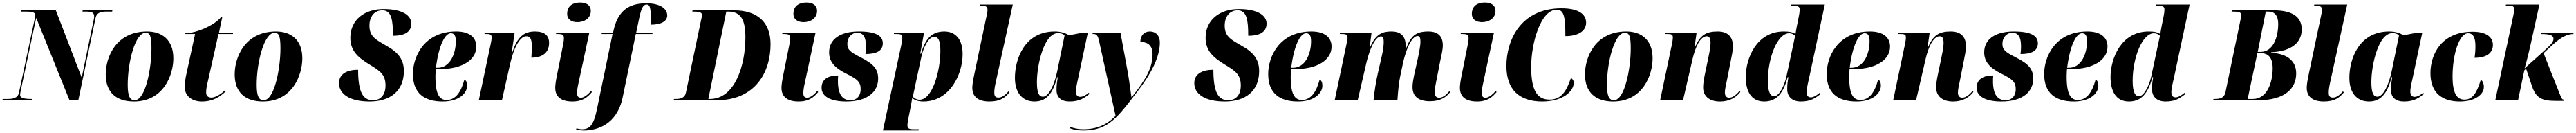

<svg xmlns="http://www.w3.org/2000/svg" viewBox="-58 -796 20494 1056"><path d="M-38 0H198L200 -10H194C137 -10 102 -17 102 -41C102 -49 103 -57 107 -77L230 -654L495 0H565L702 -653C712 -699 750 -704 790 -704H834L836 -714H600L598 -704H628C674 -704 691 -694 691 -667C691 -660 690 -651 688 -641L592 -180L386 -714H111L109 -704H151C193 -704 223 -700 223 -674C223 -667 220 -656 216 -636L93 -61C84 -17 45 -10 4 -10H-37Z M1007 10C1243 10 1321 -201 1321 -333C1321 -484 1226 -546 1112 -546C864 -546 783 -341 783 -206C783 -60 870 10 1007 10ZM1013 0C976 0 958 -31 958 -123C958 -302 1017 -536 1101 -536C1137 -536 1147 -503 1147 -411C1147 -255 1100 0 1013 0Z M1547 10C1639 10 1694 -29 1739 -72L1733 -81C1701 -48 1654 -21 1624 -21C1597 -21 1582 -35 1582 -63C1582 -83 1585 -105 1592 -134L1680 -526H1795L1797 -536H1684L1710 -659H1700C1639 -587 1494 -532 1417 -532L1416 -526H1494L1421 -191C1416 -166 1411 -133 1411 -109C1411 -30 1474 10 1547 10Z M2033 10C2269 10 2347 -201 2347 -333C2347 -484 2252 -546 2138 -546C1890 -546 1809 -341 1809 -206C1809 -60 1896 10 2033 10ZM2039 0C2002 0 1984 -31 1984 -123C1984 -302 2043 -536 2127 -536C2163 -536 2173 -503 2173 -411C2173 -255 2126 0 2039 0Z M2882 10C3049 10 3155 -76 3155 -232C3155 -319 3114 -378 3020 -430C2934 -480 2881 -504 2881 -592C2881 -664 2920 -714 2984 -714C3058 -714 3068 -634 3068 -512C3172 -512 3214 -549 3214 -609C3214 -672 3146 -724 2994 -724C2837 -724 2729 -635 2729 -496C2729 -395 2786 -341 2886 -281C2969 -231 3009 -202 3009 -117C3009 -47 2974 0 2909 0C2828 0 2791 -67 2791 -242C2698 -242 2639 -207 2639 -136C2639 -51 2721 10 2882 10Z M3464 10C3596 10 3658 -58 3658 -115C3658 -147 3648 -159 3636 -163C3610 -68 3568 -2 3495 -2C3439 -2 3406 -46 3406 -186C3406 -195 3407 -236 3409 -248H3446C3611 -248 3731 -316 3731 -426C3731 -501 3674 -546 3571 -546C3317 -546 3227 -347 3227 -209C3227 -56 3317 10 3464 10ZM3424 -258H3410C3432 -436 3483 -532 3528 -532C3556 -532 3568 -514 3568 -468C3568 -365 3520 -258 3424 -258Z M3845 -444 3751 0H3935L3999 -284C4034 -439 4086 -508 4128 -508C4155 -508 4173 -497 4173 -424C4173 -402 4172 -374 4169 -338C4251 -338 4310 -373 4310 -455C4310 -516 4272 -546 4198 -546C4114 -546 4056 -508 4014 -368H4011L4036 -536H3798L3796 -526H3820C3848 -526 3853 -514 3853 -500C3853 -480 3849 -464 3845 -444Z M4535 -620C4590 -620 4642 -651 4642 -709C4642 -758 4602 -776 4558 -776C4505 -776 4454 -754 4454 -686C4454 -641 4490 -620 4535 -620ZM4495 10C4578 10 4617 -25 4651 -65L4644 -74C4623 -50 4591 -20 4564 -20C4541 -20 4533 -33 4533 -55C4532 -76 4537 -105 4546 -145L4630 -536H4367L4365 -526H4382C4420 -526 4428 -517 4428 -493C4428 -473 4424 -451 4419 -428L4375 -210C4362 -147 4359 -117 4359 -99C4359 -26 4408 10 4495 10Z M4586 240C4689 240 4849 196 4895 -21L5000 -526H5132L5134 -536H5003L5028 -656C5044 -730 5058 -760 5086 -760C5120 -760 5120 -712 5119 -600C5205 -600 5250 -629 5250 -673C5250 -729 5191 -770 5083 -770C4936 -770 4860 -702 4826 -567L4819 -536L4729 -532L4728 -526H4815L4692 66C4665 199 4634 230 4571 230C4557 230 4538 226 4528 223L4525 232C4537 236 4566 240 4586 240Z M5301 0H5643C5953 0 6072 -227 6072 -444C6072 -621 5967 -714 5779 -714H5452L5449 -704H5461C5504 -704 5527 -698 5527 -676C5527 -667 5522 -650 5518 -630L5399 -62C5390 -17 5354 -10 5318 -10H5304ZM5590 -10H5577L5720 -704H5735C5836 -704 5872 -638 5872 -499C5872 -279 5789 -10 5590 -10Z M6335 -620C6390 -620 6442 -651 6442 -709C6442 -758 6402 -776 6358 -776C6305 -776 6254 -754 6254 -686C6254 -641 6290 -620 6335 -620ZM6295 10C6378 10 6417 -25 6451 -65L6444 -74C6423 -50 6391 -20 6364 -20C6341 -20 6333 -33 6333 -55C6332 -76 6337 -105 6346 -145L6430 -536H6167L6165 -526H6182C6220 -526 6228 -517 6228 -493C6228 -473 6224 -451 6219 -428L6175 -210C6162 -147 6159 -117 6159 -99C6159 -26 6208 10 6295 10Z M6674 10C6846 10 6928 -69 6928 -172C6928 -246 6893 -288 6792 -339C6702 -384 6683 -403 6683 -447C6683 -502 6720 -536 6761 -536C6810 -536 6831 -501 6831 -428C6831 -410 6830 -390 6827 -367C6913 -367 6965 -391 6965 -452C6965 -503 6926 -546 6774 -546C6624 -546 6538 -483 6538 -380C6538 -304 6586 -255 6675 -211C6767 -166 6789 -143 6789 -87C6789 -35 6757 0 6709 0C6652 0 6608 -35 6608 -152C6608 -165 6608 -181 6610 -197C6528 -197 6478 -166 6478 -99C6478 -30 6550 10 6674 10Z M7115 -452 6966 240H7250L7251 230H7211C7173 230 7161 224 7161 198C7161 188 7162 179 7166 157L7190 35C7194 13 7197 -3 7199 -18C7220 0 7246 10 7288 10C7498 10 7600 -207 7600 -365C7600 -492 7537 -546 7454 -546C7350 -546 7301 -481 7269 -370H7263L7293 -536H7055L7053 -526H7080C7118 -526 7120 -515 7120 -492C7120 -483 7118 -468 7115 -452ZM7258 -4C7236 -4 7216 -14 7204 -29L7272 -346C7288 -420 7331 -504 7373 -504C7403 -504 7423 -480 7423 -395C7423 -228 7358 -4 7258 -4Z M7813 10C7902 10 7938 -22 7972 -62L7965 -71C7944 -47 7916 -21 7886 -21C7862 -21 7852 -32 7852 -58C7851 -76 7855 -106 7864 -146L7999 -760H7737L7735 -750H7757C7795 -750 7798 -734 7798 -716C7798 -704 7794 -684 7790 -667L7695 -217C7682 -154 7677 -124 7677 -99C7677 -26 7727 10 7813 10Z M8172 10C8264 10 8317 -50 8352 -183H8357C8352 -152 8347 -126 8347 -83C8347 -21 8386 10 8451 10C8533 10 8570 -20 8609 -50L8604 -60C8587 -45 8559 -27 8535 -27C8515 -27 8501 -40 8501 -70C8501 -98 8514 -152 8519 -175L8596 -536H8552L8447 -516C8419 -533 8381 -546 8333 -546C8091 -546 8016 -325 8016 -178C8016 -61 8074 10 8172 10ZM8239 -28C8209 -28 8191 -56 8191 -144C8191 -280 8247 -533 8359 -533C8379 -533 8397 -529 8411 -514L8353 -232C8330 -121 8284 -28 8239 -28Z M8560 240C8764 240 8836 130 8991 -70C9100 -210 9169 -344 9169 -458C9169 -508 9142 -546 9088 -546C9048 -546 9014 -517 9014 -463C9053 -463 9111 -450 9111 -367C9111 -260 9064 -175 8946 -25H8943C8938 -58 8925 -158 8916 -210L8856 -536H8636L8633 -526H8642C8666 -526 8676 -513 8685 -473L8817 124C8748 194 8669 230 8560 230C8511 230 8480 220 8455 211L8452 222C8480 233 8518 240 8560 240Z M9686 10C9853 10 9959 -76 9959 -232C9959 -319 9918 -378 9824 -430C9738 -480 9685 -504 9685 -592C9685 -664 9724 -714 9788 -714C9862 -714 9872 -634 9872 -512C9976 -512 10018 -549 10018 -609C10018 -672 9950 -724 9798 -724C9641 -724 9533 -635 9533 -496C9533 -395 9590 -341 9690 -281C9773 -231 9813 -202 9813 -117C9813 -47 9778 0 9713 0C9632 0 9595 -67 9595 -242C9502 -242 9443 -207 9443 -136C9443 -51 9525 10 9686 10Z M10268 10C10400 10 10462 -58 10462 -115C10462 -147 10452 -159 10440 -163C10414 -68 10372 -2 10299 -2C10243 -2 10210 -46 10210 -186C10210 -195 10211 -236 10213 -248H10250C10415 -248 10535 -316 10535 -426C10535 -501 10478 -546 10375 -546C10121 -546 10031 -347 10031 -209C10031 -56 10121 10 10268 10ZM10228 -258H10214C10236 -436 10287 -532 10332 -532C10360 -532 10372 -514 10372 -468C10372 -365 10324 -258 10228 -258Z M11317 8C11402 8 11448 -26 11478 -64L11472 -72C11455 -53 11427 -20 11391 -20C11369 -20 11355 -32 11355 -66C11355 -88 11361 -117 11368 -152L11401 -319C11408 -356 11420 -397 11420 -436C11420 -505 11385 -546 11305 -546C11209 -546 11167 -515 11128 -411H11125V-436C11122 -503 11093 -546 11011 -546C10948 -546 10886 -532 10841 -418H10838L10853 -536H10602L10601 -526H10621C10654 -526 10662 -518 10662 -496C10662 -481 10657 -462 10654 -446L10560 0H10743L10813 -301C10835 -395 10880 -507 10929 -507C10947 -507 10950 -484 10950 -465C10950 -450 10949 -410 10934 -348L10905 -222C10891 -163 10875 -68 10869 0H11059C11063 -65 11071 -145 11081 -190L11105 -303C11124 -388 11169 -510 11220 -510C11241 -510 11242 -483 11242 -463C11242 -431 11230 -375 11225 -349L11193 -205C11184 -161 11179 -132 11179 -105C11179 -29 11229 8 11317 8Z M11732 -620C11787 -620 11839 -651 11839 -709C11839 -758 11799 -776 11755 -776C11702 -776 11651 -754 11651 -686C11651 -641 11687 -620 11732 -620ZM11692 10C11775 10 11814 -25 11848 -65L11841 -74C11820 -50 11788 -20 11761 -20C11738 -20 11730 -33 11730 -55C11729 -76 11734 -105 11743 -145L11827 -536H11564L11562 -526H11579C11617 -526 11625 -517 11625 -493C11625 -473 11621 -451 11616 -428L11572 -210C11559 -147 11556 -117 11556 -99C11556 -26 11605 10 11692 10Z M12210 10C12374 10 12462 -70 12462 -141C12462 -156 12451 -172 12439 -176C12405 -80 12368 -5 12269 -5C12173 -5 12123 -75 12123 -264C12123 -457 12200 -719 12326 -719C12385 -719 12395 -660 12395 -509C12488 -509 12560 -544 12560 -616C12560 -683 12500 -730 12364 -730C12034 -730 11926 -469 11926 -272C11926 -86 12028 10 12210 10Z M12775 10C13011 10 13089 -201 13089 -333C13089 -484 12994 -546 12880 -546C12632 -546 12551 -341 12551 -206C12551 -60 12638 10 12775 10ZM12781 0C12744 0 12726 -31 12726 -123C12726 -302 12785 -536 12869 -536C12905 -536 12915 -503 12915 -411C12915 -255 12868 0 12781 0Z M13624 10C13707 10 13757 -27 13787 -66L13781 -74C13765 -56 13734 -20 13698 -20C13678 -20 13664 -34 13664 -61C13664 -88 13672 -116 13679 -152L13711 -314C13718 -349 13728 -394 13728 -429C13728 -491 13699 -546 13607 -546C13515 -546 13466 -518 13425 -417H13422L13439 -536H13191L13190 -526H13212C13248 -526 13250 -514 13250 -497C13250 -483 13246 -462 13243 -446L13149 0H13331L13408 -332C13427 -414 13466 -508 13520 -508C13548 -508 13550 -476 13550 -452C13550 -420 13539 -370 13534 -345L13504 -202C13495 -159 13491 -126 13491 -101C13491 -33 13541 10 13624 10Z M13976 10C14053 10 14123 -28 14163 -183H14169C14164 -151 14160 -132 14160 -88C14160 -25 14203 10 14267 10C14344 10 14377 -13 14425 -49L14418 -59C14404 -47 14374 -23 14348 -23C14326 -23 14314 -36 14314 -66C14314 -94 14330 -159 14338 -195L14459 -760H14193L14191 -750H14210C14255 -750 14259 -737 14259 -720C14259 -705 14257 -689 14253 -670L14236 -585C14234 -573 14228 -543 14226 -526C14201 -541 14179 -546 14133 -546C13913 -546 13830 -329 13830 -184C13830 -78 13870 10 13976 10ZM14057 -32C14030 -32 14006 -56 14006 -154C14006 -337 14082 -532 14176 -532C14195 -532 14210 -524 14223 -512L14154 -190C14139 -120 14096 -32 14057 -32Z M14711 10C14843 10 14905 -58 14905 -115C14905 -147 14895 -159 14883 -163C14857 -68 14815 -2 14742 -2C14686 -2 14653 -46 14653 -186C14653 -195 14654 -236 14656 -248H14693C14858 -248 14978 -316 14978 -426C14978 -501 14921 -546 14818 -546C14564 -546 14474 -347 14474 -209C14474 -56 14564 10 14711 10ZM14671 -258H14657C14679 -436 14730 -532 14775 -532C14803 -532 14815 -514 14815 -468C14815 -365 14767 -258 14671 -258Z M15478 10C15561 10 15611 -27 15641 -66L15635 -74C15619 -56 15588 -20 15552 -20C15532 -20 15518 -34 15518 -61C15518 -88 15526 -116 15533 -152L15565 -314C15572 -349 15582 -394 15582 -429C15582 -491 15553 -546 15461 -546C15369 -546 15320 -518 15279 -417H15276L15293 -536H15045L15044 -526H15066C15102 -526 15104 -514 15104 -497C15104 -483 15100 -462 15097 -446L15003 0H15185L15262 -332C15281 -414 15320 -508 15374 -508C15402 -508 15404 -476 15404 -452C15404 -420 15393 -370 15388 -345L15358 -202C15349 -159 15345 -126 15345 -101C15345 -33 15395 10 15478 10Z M15863 10C16035 10 16117 -69 16117 -172C16117 -246 16082 -288 15981 -339C15891 -384 15872 -403 15872 -447C15872 -502 15909 -536 15950 -536C15999 -536 16020 -501 16020 -428C16020 -410 16019 -390 16016 -367C16102 -367 16154 -391 16154 -452C16154 -503 16115 -546 15963 -546C15813 -546 15727 -483 15727 -380C15727 -304 15775 -255 15864 -211C15956 -166 15978 -143 15978 -87C15978 -35 15946 0 15898 0C15841 0 15797 -35 15797 -152C15797 -165 15797 -181 15799 -197C15717 -197 15667 -166 15667 -99C15667 -30 15739 10 15863 10Z M16441 10C16573 10 16635 -58 16635 -115C16635 -147 16625 -159 16613 -163C16587 -68 16545 -2 16472 -2C16416 -2 16383 -46 16383 -186C16383 -195 16384 -236 16386 -248H16423C16588 -248 16708 -316 16708 -426C16708 -501 16651 -546 16548 -546C16294 -546 16204 -347 16204 -209C16204 -56 16294 10 16441 10ZM16401 -258H16387C16409 -436 16460 -532 16505 -532C16533 -532 16545 -514 16545 -468C16545 -365 16497 -258 16401 -258Z M16878 10C16955 10 17025 -28 17065 -183H17071C17066 -151 17062 -132 17062 -88C17062 -25 17105 10 17169 10C17246 10 17279 -13 17327 -49L17320 -59C17306 -47 17276 -23 17250 -23C17228 -23 17216 -36 17216 -66C17216 -94 17232 -159 17240 -195L17361 -760H17095L17093 -750H17112C17157 -750 17161 -737 17161 -720C17161 -705 17159 -689 17155 -670L17138 -585C17136 -573 17130 -543 17128 -526C17103 -541 17081 -546 17035 -546C16815 -546 16732 -329 16732 -184C16732 -78 16772 10 16878 10ZM16959 -32C16932 -32 16908 -56 16908 -154C16908 -337 16984 -532 17078 -532C17097 -532 17112 -524 17125 -512L17056 -190C17041 -120 16998 -32 16959 -32Z M17548 0H17906C18122 0 18209 -96 18209 -213C18209 -311 18140 -370 18009 -377L18010 -381C18178 -389 18253 -462 18253 -563C18253 -663 18177 -714 18028 -714H17697L17695 -704H17707C17749 -704 17773 -699 17773 -675C17773 -668 17768 -650 17765 -634L17646 -62C17636 -17 17600 -10 17563 -10H17551ZM17927 -384H17903L17967 -704H17988C18038 -704 18066 -671 18066 -607C18066 -498 18024 -384 17927 -384ZM17865 -10H17823L17900 -374H17926C17987 -374 18022 -339 18022 -253C18022 -145 17979 -10 17865 -10Z M18429 10C18518 10 18554 -22 18588 -62L18581 -71C18560 -47 18532 -21 18502 -21C18478 -21 18468 -32 18468 -58C18467 -76 18471 -106 18480 -146L18615 -760H18353L18351 -750H18373C18411 -750 18414 -734 18414 -716C18414 -704 18410 -684 18406 -667L18311 -217C18298 -154 18293 -124 18293 -99C18293 -26 18343 10 18429 10Z M18788 10C18880 10 18933 -50 18968 -183H18973C18968 -152 18963 -126 18963 -83C18963 -21 19002 10 19067 10C19149 10 19186 -20 19225 -50L19220 -60C19203 -45 19175 -27 19151 -27C19131 -27 19117 -40 19117 -70C19117 -98 19130 -152 19135 -175L19212 -536H19168L19063 -516C19035 -533 18997 -546 18949 -546C18707 -546 18632 -325 18632 -178C18632 -61 18690 10 18788 10ZM18855 -28C18825 -28 18807 -56 18807 -144C18807 -280 18863 -533 18975 -533C18995 -533 19013 -529 19027 -514L18969 -232C18946 -121 18900 -28 18855 -28Z M19511 10C19634 10 19702 -48 19702 -105C19702 -139 19689 -156 19678 -163C19646 -61 19615 -5 19547 -5C19487 -5 19453 -56 19453 -189C19453 -363 19506 -532 19577 -532C19609 -532 19635 -509 19635 -432C19635 -397 19633 -367 19628 -337C19737 -337 19774 -385 19774 -439C19774 -499 19725 -544 19612 -544C19361 -544 19277 -360 19277 -216C19277 -55 19374 10 19511 10Z M20270 5H20336L20339 -5C20325 -5 20321 -12 20309 -42L20177 -374L20257 -447C20321 -505 20372 -526 20414 -526L20416 -536H20158L20156 -526C20215 -526 20256 -520 20256 -487C20256 -461 20227 -433 20192 -402L20026 -253C20046 -320 20062 -389 20074 -442L20144 -760H19878L19876 -750H19903C19935 -750 19943 -745 19943 -718C19943 -707 19940 -690 19937 -676L19793 0H19974L20024 -238L20038 -251L20085 -112C20116 -20 20161 5 20270 5Z"/></svg>

Font: Noto Serif Display SemiCondensed Black
Style: Italic
Weight: 900
Width: 4
Italic angle: -12°
Designer: Monotype Design Team
Foundry: Monotype Imaging Inc.
Version: Version 2.009